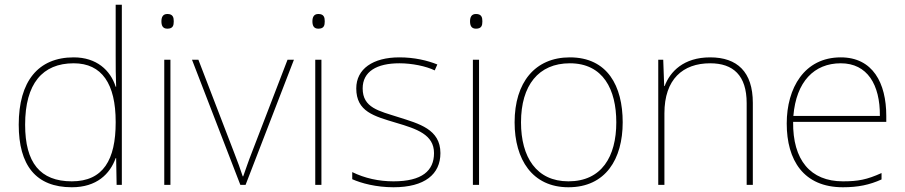

<svg xmlns="http://www.w3.org/2000/svg" viewBox="-20 -873 3820 810"><path d="M283 -83C388 -83 444 -139 468 -206H470L472 -93H494V-853H468V-636C468 -594 468 -552 470 -507H468C446 -577 387 -631 291 -631C141 -631 59 -530 59 -347C59 -176 131 -83 283 -83ZM283 -108C149 -108 86 -187 86 -347C86 -520 159 -606 291 -606C410 -606 468 -519 468 -359V-356C468 -200 416 -108 283 -108Z M686 -814C666 -814 661 -799 661 -783C661 -766 666 -752 686 -752C710 -752 713 -766 713 -783C713 -799 710 -814 686 -814ZM699 -621H673V-93H699Z M994 -93H1016L1220 -621H1193L1043 -231C1026 -188 1018 -162 1006 -129H1004C993 -162 984 -188 967 -231L817 -621H790Z M1323 -814C1303 -814 1298 -799 1298 -783C1298 -766 1303 -752 1323 -752C1347 -752 1350 -766 1350 -783C1350 -799 1347 -814 1323 -814ZM1336 -621H1310V-93H1336Z M1838 -227C1838 -328 1748 -351 1660 -379C1579 -405 1510 -418 1510 -500C1510 -571 1569 -606 1665 -606C1718 -606 1777 -594 1814 -576L1825 -601C1783 -618 1728 -631 1665 -631C1553 -631 1483 -582 1483 -500C1483 -402 1558 -383 1651 -355C1739 -329 1811 -305 1811 -227C1811 -153 1761 -108 1640 -108C1578 -108 1519 -121 1466 -147V-117C1504 -100 1567 -83 1640 -83C1772 -83 1838 -138 1838 -227Z M1988 -814C1968 -814 1963 -799 1963 -783C1963 -766 1968 -752 1988 -752C2012 -752 2015 -766 2015 -783C2015 -799 2012 -814 1988 -814ZM2001 -621H1975V-93H2001Z M2607 -357C2607 -510 2543 -631 2384 -631C2237 -631 2151 -525 2151 -357C2151 -200 2226 -83 2378 -83C2535 -83 2607 -202 2607 -357ZM2178 -357C2178 -513 2252 -606 2384 -606C2525 -606 2580 -495 2580 -357C2580 -212 2518 -108 2378 -108C2243 -108 2178 -210 2178 -357Z M2976 -631C2864 -631 2807 -571 2784 -510H2782L2778 -621H2757V-93H2783V-395C2783 -539 2861 -606 2976 -606C3073 -606 3130 -555 3130 -438V-93H3156V-439C3156 -570 3090 -631 2976 -631Z M3527 -631C3373 -631 3299 -501 3299 -352C3299 -197 3370 -83 3536 -83C3600 -83 3648 -93 3699 -116V-143C3637 -115 3600 -108 3536 -108C3399 -108 3324 -198 3326 -359H3719V-384C3719 -523 3662 -631 3527 -631ZM3527 -606C3639 -606 3693 -516 3692 -384H3327C3339 -529 3415 -606 3527 -606Z"/></svg>

Font: Noto Sans Kannada UI Thin
Style: Regular
Weight: 100
Designer: Jelle Bosma - Monotype Design Team
Foundry: Monotype Imaging Inc.
Version: Version 2.005